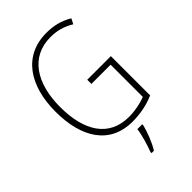

<svg xmlns="http://www.w3.org/2000/svg" viewBox="-277 -820 1138 1138"><g transform="rotate(-45 292.0 -251.5)"><path d="M323 -356V-321H484V-51C445 -36 395 -25 343 -25C176 -25 95 -153 95 -355C95 -553 181 -689 348 -689C397 -689 446 -678 497 -647L514 -680C461 -712 407 -724 348 -724C156 -724 56 -572 56 -355C56 -138 147 10 339 10C400 10 466 -2 521 -27V-356ZM367 70V61H326C322 102 299 177 285 212V221H305C333 176 355 117 367 70Z"/></g></svg>

Font: Noto Sans Gurmukhi UI Condensed ExtraLight
Style: Regular
Weight: 200
Width: 3
Designer: Jelle Bosma - Monotype Design Team
Foundry: Monotype Imaging Inc.
Version: Version 2.004